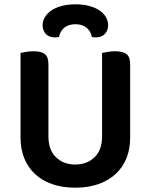

<svg xmlns="http://www.w3.org/2000/svg" viewBox="-20 -852 697 888"><path d="M328 16Q268 16 221 -0.5Q174 -17 141.5 -47.5Q109 -78 92 -120.5Q75 -163 75 -216V-607Q83 -609 100.5 -612Q118 -615 135 -615Q171 -615 187.5 -602Q204 -589 204 -554V-221Q204 -158 239 -124.5Q274 -91 328 -91Q382 -91 417 -124.5Q452 -158 452 -221V-607Q461 -609 478 -612Q495 -615 512 -615Q548 -615 565 -602Q582 -589 582 -554V-216Q582 -163 565 -120.5Q548 -78 515 -47.5Q482 -17 435 -0.5Q388 16 328 16ZM329 -740Q297 -740 277.5 -724Q258 -708 253 -681Q248 -680 244 -679.5Q240 -679 235 -679Q206 -679 191.5 -695.5Q177 -712 177 -735Q177 -754 187 -771.5Q197 -789 216 -802.5Q235 -816 263.5 -824Q292 -832 329 -832Q366 -832 394.5 -824Q423 -816 442 -802.5Q461 -789 470.5 -771.5Q480 -754 480 -735Q480 -712 465.5 -695.5Q451 -679 422 -679Q415 -679 405 -681Q400 -708 380 -724Q360 -740 329 -740Z"/></svg>

Font: Baloo Bhai 2 SemiBold
Style: Regular
Weight: 600
Designer: Supriya Tembe, Noopur Datye and Ek Type
Foundry: Ek Type
Version: Version 1.640;PS 1.000;hotconv 16.6.51;makeotf.lib2.5.65220;